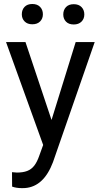

<svg xmlns="http://www.w3.org/2000/svg" viewBox="-20 -742 513 975"><path d="M144 -721.7Q169.4 -721.7 183.6 -707Q197.8 -692.4 197.8 -669.4Q197.8 -647.5 183.6 -633.1Q169.4 -618.7 144 -618.7Q119.1 -618.7 105 -633.1Q90.8 -647.5 90.8 -669.4Q90.8 -692.4 104.7 -707Q118.7 -721.7 144 -721.7ZM354.5 -720.7Q379.9 -720.7 394 -706.1Q408.2 -691.4 408.2 -668.5Q408.2 -646.5 393.8 -632.1Q379.4 -617.7 354.5 -617.7Q329.1 -617.7 315.2 -632.1Q301.3 -646.5 301.3 -668.5Q301.3 -691.4 315.2 -706.1Q329.1 -720.7 354.5 -720.7ZM249 81.5Q202.1 205.6 107.4 212.9L92.3 213.4Q63 213.4 41.5 205.6L41 132.3L65.4 134.3Q96.7 134.3 117.9 126.2Q139.2 118.2 153.8 99.4Q168.5 80.6 179.7 47.9L199.2 -5.9L10.7 -528.3H109.4L241.7 -132.8L364.3 -528.3H460.9Z"/></svg>

Font: Mardoto
Style: Regular
Weight: 400
Designer: Christian Robertson, Vahan Hovhannisyan
Foundry: Google
Version: Version 1.000